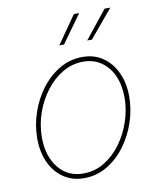

<svg xmlns="http://www.w3.org/2000/svg" viewBox="-86 -828 751 907"><g transform="rotate(-10 289.5 -374.0)"><path d="M244.6 11.7Q188.5 11.7 146.5 -16.8Q104.5 -45.4 81.3 -95.7Q58.1 -146 58.1 -210.9Q58.1 -273.4 78.6 -334.2Q99.1 -395 136.5 -444.6Q173.8 -494.1 224.4 -523.9Q274.9 -553.7 335 -553.7Q391.1 -553.7 432.6 -525.1Q474.1 -496.6 497.3 -446.5Q520.5 -396.5 520.5 -331.5Q520.5 -269.5 500 -208.5Q479.5 -147.5 442.4 -97.7Q405.3 -47.9 354.7 -18.1Q304.2 11.7 244.6 11.7ZM245.1 -10.7Q300.3 -10.7 346.4 -39.1Q392.6 -67.4 426.5 -114Q460.4 -160.6 479.2 -217.3Q498 -273.9 498 -330.6Q498 -389.6 478 -434.8Q458 -480 421.1 -505.6Q384.3 -531.2 334.5 -531.2Q281.7 -531.2 235.8 -504.4Q189.9 -477.5 155 -431.6Q120.1 -385.7 100.3 -328.9Q80.6 -272 80.6 -211.9Q80.6 -123 125.2 -66.9Q169.9 -10.7 245.1 -10.7ZM259.8 -626.5H237.3L330.6 -760.3H356ZM393.6 -626.5H371.1L478 -760.3H505.4Z"/></g></svg>

Font: Inter Thin
Style: Italic
Weight: 250
Italic angle: -9.3988°
Designer: Rasmus Andersson
Foundry: rsms
Version: Version 4.001;git-66647c0bb